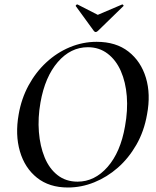

<svg xmlns="http://www.w3.org/2000/svg" viewBox="-20 -822 694 854"><path d="M282 12Q199 12 144.5 -31.5Q90 -75 68.5 -149Q47 -223 63 -313Q75 -383 107 -442Q139 -501 186 -544.5Q233 -588 290.5 -612Q348 -636 410 -636Q496 -636 551.5 -592.5Q607 -549 629 -476Q651 -403 634 -313Q621 -238 586.5 -178Q552 -118 504 -76Q456 -34 399 -11Q342 12 282 12ZM325 -14Q401 -14 458.5 -79.5Q516 -145 536 -260Q549 -331 544 -394Q539 -457 517.5 -506Q496 -555 458.5 -583.5Q421 -612 371 -612Q294 -612 237 -546Q180 -480 160 -366Q148 -298 153 -235Q158 -172 178.5 -122Q199 -72 236 -43Q273 -14 325 -14ZM397 -685 317 -795Q316 -797 319 -800Q322 -803 325 -802L415 -756L523 -802Q525 -803 528 -800Q531 -797 529 -795L416 -685Q405 -674 397 -685Z"/></svg>

Font: Cormorant Garamond Light SemiBold
Style: Italic
Weight: 600
Italic angle: -10°
Version: Version 4.001